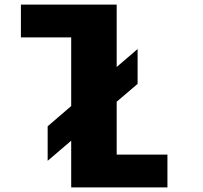

<svg xmlns="http://www.w3.org/2000/svg" viewBox="-20 -820 890 840"><path d="M188.5 -267.5 291.5 -356V-656.5H71.5V-800H490.5V-527L582 -605.5V-453L490.5 -375V-143.5H712.5V0H291.5V-204.5L188.5 -116.5Z"/></svg>

Font: League Mono Wide ExtraBold
Style: Regular
Weight: 800
Width: 8
Designer: Tyler Finck
Foundry: The League of Moveable Type / Tyler Finck
Version: Version 2.210